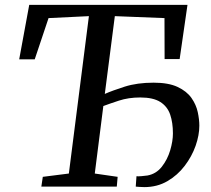

<svg xmlns="http://www.w3.org/2000/svg" viewBox="-20 -763 863 785"><path d="M149 0 155 -40 261.5 -53.5 343.5 -697 178.5 -689 122 -520.5H58.5L99.5 -743H746.5L714.5 -521.5H653L652.5 -689L449.5 -697L408.5 -379Q439 -392.5 490 -408.8Q541 -425 608 -425Q669 -425 706.2 -407.5Q743.5 -390 762.8 -362.5Q782 -335 788.5 -304.8Q795 -274.5 795 -249Q795 -210.5 779.8 -167Q764.5 -123.5 735.2 -85Q706 -46.5 664.2 -22.2Q622.5 2 570 2Q560 2 550.5 1.2Q541 0.5 535 0L538 -42.5Q544 -41.5 558.5 -42.8Q573 -44 583 -45.5Q618.5 -52 641.5 -81.2Q664.5 -110.5 675.8 -148.2Q687 -186 687 -217.5Q687 -261.5 675.8 -294.5Q664.5 -327.5 635.5 -346Q606.5 -364.5 553.5 -364.5Q505.5 -364.5 466 -351.5Q426.5 -338.5 402.5 -329.5L367.5 -53.5L461 -40L457.5 0Z"/></svg>

Font: Merriweather
Style: Italic
Weight: 400
Italic angle: -7.8°
Designer: Eben Sorkin
Foundry: Eben Sorkin
Version: Version 2.100